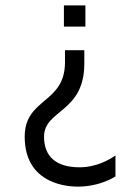

<svg xmlns="http://www.w3.org/2000/svg" viewBox="-20 -519 523 715"><path d="M298 -499H218V-420H298V-499ZM270 176C354 176 410 138 410 138V60C388 75 340 104 276 104C188 104 144 63 144 -10C144 -111 294 -99 294 -282V-332H222V-287C222 -132 72 -155 72 -10C72 152 206 176 270 176Z"/></svg>

Font: Maven Pro
Style: Regular
Weight: 400
Designer: Joe Prince
Foundry: Joe Prince
Version: Version 1.003